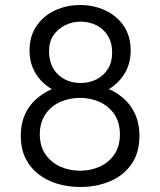

<svg xmlns="http://www.w3.org/2000/svg" viewBox="-20 -737 640 767"><path d="M300 10Q254 10 211.5 -2.2Q169 -14.5 135.5 -39.8Q102 -65 82.5 -103.5Q63 -142 63 -194.5Q63 -324 187 -381Q145.5 -405 121.8 -444.8Q98 -484.5 98 -535Q98 -592.5 125.8 -633.2Q153.5 -674 199.8 -695.5Q246 -717 301 -717Q353.5 -717 399.5 -696Q445.5 -675 473.8 -634.2Q502 -593.5 502 -535Q502 -483.5 478.2 -444Q454.5 -404.5 415 -381Q471.5 -356.5 504.2 -309Q537 -261.5 537 -195Q537 -126 504.8 -80.5Q472.5 -35 418.8 -12.5Q365 10 300 10ZM303 -405.5Q336.5 -405.5 365 -419.8Q393.5 -434 410.8 -461Q428 -488 428 -526.5Q428 -566.5 410.8 -594.2Q393.5 -622 365 -636.2Q336.5 -650.5 302 -650.5Q270 -650.5 241.2 -636.8Q212.5 -623 194.2 -597Q176 -571 176 -533Q176 -474 211.5 -439.8Q247 -405.5 303 -405.5ZM300 -55Q342 -55 378.2 -71.2Q414.5 -87.5 436.8 -120Q459 -152.5 459 -200.5Q459 -248 436.8 -280.5Q414.5 -313 378.2 -329.5Q342 -346 300 -346Q258 -346 220.8 -329.8Q183.5 -313.5 160.5 -279Q139 -246 139 -201Q139 -153 161.5 -120.5Q184 -88 220.8 -71.5Q257.5 -55 300 -55Z"/></svg>

Font: Acari Sans
Style: Regular
Weight: 400
Designer: Alfredo Marco Pradil and Stefan Peev (font) & Cristiano Sobral (main changes)
Foundry: Alfredo Marco Pradil and Stefan Peev (font) & Cristiano Sobral (main changes)
Version: Version 1.063; ttfautohint (v1.8.3)